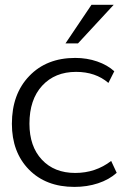

<svg xmlns="http://www.w3.org/2000/svg" viewBox="-20 -749 549 780"><path d="M282.2 10.3Q166.5 10.3 97.2 -60.5Q28.3 -131.3 28.3 -246.1Q28.3 -366.7 98.6 -439.9Q168.9 -513.7 285.6 -513.7Q333 -513.7 374.8 -499.3Q416.5 -484.9 444.3 -459.5L420.4 -412.1Q368.2 -457 289.1 -457Q203.1 -457 151.4 -400.9Q99.6 -344.7 99.6 -246.6Q99.6 -154.3 149.9 -100.6Q200.2 -46.4 285.6 -46.4Q368.2 -46.4 431.6 -95.2L454.1 -46.9Q422.9 -19 378.4 -4.4Q334 10.3 282.2 10.3ZM246.1 -572.8 351.6 -729.5H441.9L296.9 -572.8Z"/></svg>

Font: Ride Light
Style: Regular
Weight: 300
Version: Version 3.000